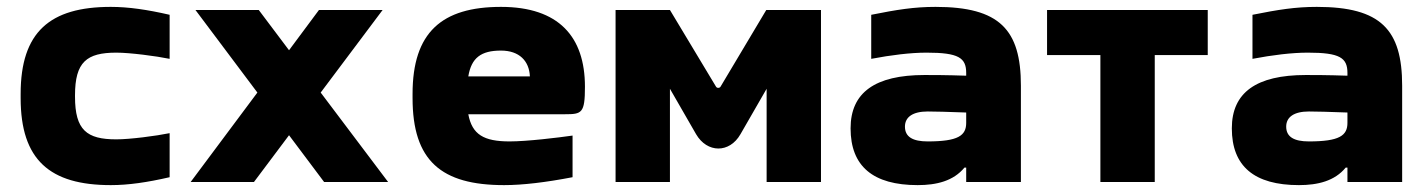

<svg xmlns="http://www.w3.org/2000/svg" viewBox="-20 -529 4139 558"><path d="M40 -256V-244C40 -64 125 9 302 9C353 9 408 1 473 -14V-142C434 -134 358 -124 318 -124C232 -124 198 -151 198 -248V-252C198 -349 232 -376 318 -376C358 -376 434 -366 473 -358V-486C408 -501 353 -509 302 -509C125 -509 40 -436 40 -256Z M548 -500 728 -260 534 0H718L820 -136L922 0H1108L912 -260L1092 -500H907L820 -383L732 -500Z M1680 -277C1680 -422 1604 -509 1436 -509C1264 -509 1179 -435 1179 -256V-244C1179 -62 1262 9 1445 9C1499 9 1566 1 1644 -14V-135C1602 -129 1512 -118 1461 -118C1386 -118 1352 -138 1341 -197H1622C1671 -197 1680 -200 1680 -277ZM1341 -307C1350 -361 1378 -382 1436 -382C1489 -382 1518 -352 1520 -307Z M1769 -500V0H1927V-271L2003 -139C2035 -84 2100 -83 2132 -139L2208 -271V0H2366V-500H2207L2074 -277C2072 -273 2064 -272 2061 -277L1927 -500Z M2699 -509C2637 -509 2587 -501 2512 -486V-358C2570 -369 2626 -376 2673 -376C2766 -376 2788 -361 2788 -317V-309C2731 -311 2689 -311 2667 -311C2523 -311 2452 -260 2452 -156C2452 -46 2517 9 2647 9C2702 9 2751 -3 2783 -42H2788V0H2947V-280C2947 -443 2885 -509 2699 -509ZM2610 -161C2610 -189 2633 -205 2676 -205C2695 -205 2736 -204 2788 -202V-172C2788 -135 2765 -118 2676 -118C2633 -118 2610 -131 2610 -161Z M3178 0H3336V-369H3490V-500H3023V-369H3178Z M3807 -509C3745 -509 3695 -501 3620 -486V-358C3678 -369 3734 -376 3781 -376C3874 -376 3896 -361 3896 -317V-309C3839 -311 3797 -311 3775 -311C3631 -311 3560 -260 3560 -156C3560 -46 3625 9 3755 9C3810 9 3859 -3 3891 -42H3896V0H4055V-280C4055 -443 3993 -509 3807 -509ZM3718 -161C3718 -189 3741 -205 3784 -205C3803 -205 3844 -204 3896 -202V-172C3896 -135 3873 -118 3784 -118C3741 -118 3718 -131 3718 -161Z"/></svg>

Font: LT Wave Text Black
Style: Regular
Weight: 900
Designer: Daniel Lyons
Version: Version 2.5 (Glyphs App)